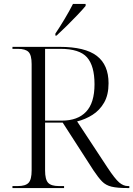

<svg xmlns="http://www.w3.org/2000/svg" viewBox="-20 -951 674 971"><path d="M43 0V-10H70Q109 -10 124.5 -26.5Q140 -43 140 -89V-627Q140 -672 124.5 -688Q109 -704 70 -704H43V-714H282Q410 -714 469.5 -668.5Q529 -623 529 -530Q529 -471 506.5 -432Q484 -393 447.5 -370Q411 -347 370 -337L524 -103Q561 -47 582.5 -28.5Q604 -10 627 -10H634V0H624Q573 0 544 -7Q515 -14 496 -33.5Q477 -53 453 -89L297 -331H208V-89Q208 -43 223.5 -26.5Q239 -10 278 -10H304V0ZM293 -341Q373 -341 415.5 -386Q458 -431 458 -525Q458 -618 420 -661Q382 -704 285 -704H208V-341ZM260 -781Q281 -812 306.5 -854.5Q332 -897 349 -931H413V-921Q399 -904 373 -876.5Q347 -849 318 -820.5Q289 -792 266 -771H260Z"/></svg>

Font: Noto Serif Display Light
Style: Regular
Weight: 300
Designer: Monotype Design Team
Foundry: Monotype Imaging Inc.
Version: Version 2.009